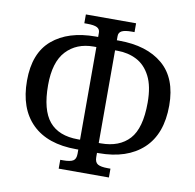

<svg xmlns="http://www.w3.org/2000/svg" viewBox="-81 -807 915 900"><g transform="rotate(10 376.5 -357.0)"><path d="M256 10V-32H269Q303 -32 317 -40.5Q331 -49 331 -74V-94H321Q184 -94 111 -166Q38 -238 38 -371Q38 -502 113.5 -566Q189 -630 319 -630H331V-650Q331 -667 317 -674.5Q303 -682 269 -682H256V-724H495V-682H482Q449 -682 434.5 -674.5Q420 -667 420 -650V-630H430Q563 -630 639 -565.5Q715 -501 715 -371Q715 -235 639 -164.5Q563 -94 428 -94H420V-74Q420 -49 434.5 -40.5Q449 -32 482 -32H495V10ZM331 -141V-582H318Q237 -582 188 -529.5Q139 -477 139 -367Q139 -249 184 -195Q229 -141 321 -141ZM420 -141H430Q518 -141 565.5 -193Q613 -245 613 -367Q613 -445 588.5 -492.5Q564 -540 523 -561Q482 -582 432 -582H420Z"/></g></svg>

Font: Noto Serif Condensed
Style: Regular
Weight: 400
Width: 3
Designer: Monotype Design Team
Foundry: Monotype Imaging Inc.
Version: Version 2.013; ttfautohint (v1.8.4.7-5d5b)